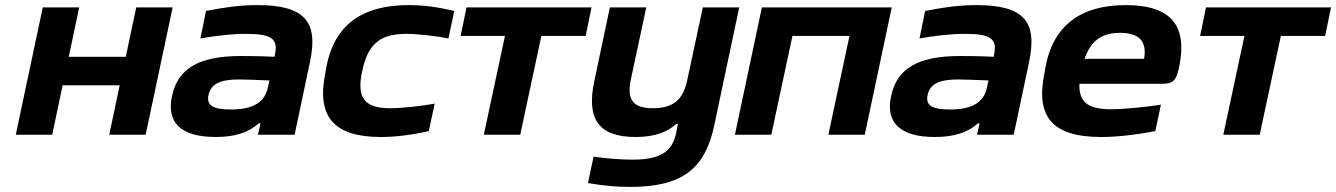

<svg xmlns="http://www.w3.org/2000/svg" viewBox="-20 -529 5247 754"><path d="M42 0H185L226 -194H450L409 0H552L658 -500H515L474 -306H250L291 -500H148L95 -250L83 -194Z M990 -509C924 -509 867 -501 789 -486L767 -378C831 -389 889 -396 947 -396C1045 -396 1073 -377 1060 -316L1058 -306C996 -309 951 -309 926 -309C761 -309 679 -260 656 -154C632 -49 689 9 827 9C898 9 953 -6 997 -45H1003L993 0H1137L1197 -284C1231 -443 1179 -509 990 -509ZM799 -157C809 -199 844 -217 918 -217C941 -217 994 -215 1038 -213L1032 -186C1020 -128 975 -99 887 -99C813 -99 790 -117 799 -157Z M1260 -256 1258 -244C1221 -67 1295 9 1476 9C1535 9 1595 1 1664 -14L1687 -122C1638 -113 1561 -104 1513 -104C1415 -104 1379 -141 1402 -248L1403 -252C1425 -357 1474 -396 1575 -396C1622 -396 1696 -387 1741 -378L1764 -486C1701 -501 1645 -509 1586 -509C1404 -509 1290 -434 1260 -256Z M1880 0H2023L2106 -388H2280L2303 -500H1812L1789 -388H1963Z M2785 -37 2883 -500H2740L2679 -215C2664 -141 2627 -104 2544 -104C2463 -104 2442 -140 2457 -215L2518 -500H2375L2314 -211C2282 -63 2330 9 2476 9C2553 9 2600 -11 2636 -42H2642L2635 -5C2620 61 2581 98 2464 98C2418 98 2356 93 2311 86L2289 190C2354 201 2402 205 2454 205C2661 205 2749 133 2785 -37Z M2866 0H3009L3092 -388H3316L3233 0H3376L3482 -500H2972Z M3814 -509C3748 -509 3691 -501 3613 -486L3591 -378C3655 -389 3713 -396 3771 -396C3869 -396 3897 -377 3884 -316L3882 -306C3820 -309 3775 -309 3750 -309C3585 -309 3503 -260 3480 -154C3456 -49 3513 9 3651 9C3722 9 3777 -6 3821 -45H3827L3817 0H3961L4021 -284C4055 -443 4003 -509 3814 -509ZM3623 -157C3633 -199 3668 -217 3742 -217C3765 -217 3818 -215 3862 -213L3856 -186C3844 -128 3799 -99 3711 -99C3637 -99 3614 -117 3623 -157Z M4612 -273C4641 -424 4584 -509 4401 -509C4226 -509 4113 -431 4084 -256L4082 -244C4046 -71 4111 9 4305 9C4366 9 4437 1 4517 -14L4539 -118C4491 -110 4397 -100 4343 -100C4254 -100 4216 -127 4219 -200H4542C4585 -200 4600 -209 4612 -273ZM4239 -298C4264 -369 4306 -400 4379 -400C4458 -400 4484 -363 4473 -298Z M4784 0H4927L5010 -388H5184L5207 -500H4716L4693 -388H4867Z"/></svg>

Font: LT Wave Bold
Style: Italic
Weight: 700
Designer: Daniel Lyons
Version: Version 2.5 (Glyphs App)